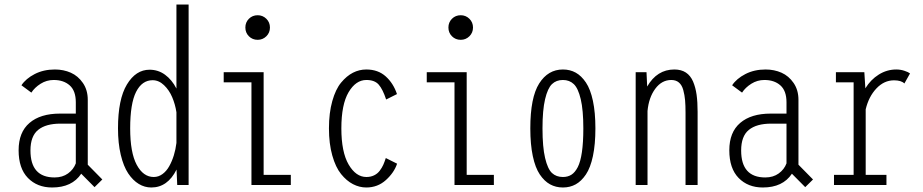

<svg xmlns="http://www.w3.org/2000/svg" viewBox="-20 -820 4090 851"><path d="M399 9.5 340 -50Q299.5 11 211 11Q145 11 103.8 -31.2Q62.5 -73.5 62.5 -154Q62.5 -234 110.8 -275.2Q159 -316.5 246 -316.5H316V-366.5Q316 -417.5 289 -441.5Q262 -465.5 218 -465.5Q186.5 -465.5 160 -448.8Q133.5 -432 119 -409.5L75 -442Q94.5 -471.5 133.8 -491.8Q173 -512 223.5 -512Q261.5 -512 293.8 -497.8Q326 -483.5 347.5 -452.2Q369 -421 369 -377.5V-90L433.5 -24.5ZM222 -33.5Q257 -33.5 281.5 -51.2Q306 -69 316 -96V-272H248Q183 -272 149 -244.2Q115 -216.5 115 -153Q115 -33.5 222 -33.5Z M816 0H765.5L762.5 -68.5Q723 11 650.5 11Q621 11 595 -4.8Q569 -20.5 548.2 -51.5Q527.5 -82.5 515.2 -134Q503 -185.5 503 -251Q503 -380 542.5 -445.5Q582 -511 643 -511Q681 -511 711.5 -488.8Q742 -466.5 762 -427.5V-800H816ZM557 -251Q557 -143.5 586 -89.5Q615 -35.5 661.5 -35.5Q682.5 -35.5 700.2 -48.5Q718 -61.5 730.2 -83.5Q742.5 -105.5 750.5 -131.5Q758.5 -157.5 762 -186.5V-322.5Q756.5 -358 743.2 -389.2Q730 -420.5 707 -442.5Q684 -464.5 656.5 -464.5Q609.5 -464.5 583.2 -412.8Q557 -361 557 -251Z M1122 -643.5Q1099 -643.5 1083.2 -659.2Q1067.5 -675 1067.5 -698Q1067.5 -721 1083.2 -736.8Q1099 -752.5 1122 -752.5Q1144.5 -752.5 1160.5 -736.8Q1176.5 -721 1176.5 -698Q1176.5 -675 1160.5 -659.2Q1144.5 -643.5 1122 -643.5ZM1148.5 -45H1269V0H1094.5V-455H971.5V-500H1148.5Z M1740 -94.5Q1727 -55 1690.5 -22Q1654 11 1603.5 11Q1573 11 1544.5 -3.8Q1516 -18.5 1491.8 -48.5Q1467.5 -78.5 1452.8 -130.8Q1438 -183 1438 -251Q1438 -319.5 1452.8 -372Q1467.5 -424.5 1492 -454Q1516.5 -483.5 1544.5 -497.8Q1572.5 -512 1603.5 -512Q1655.5 -512 1689.5 -481.5Q1723.5 -451 1739.5 -403L1691.5 -379Q1676.5 -424.5 1658.5 -445Q1640.5 -465.5 1604 -465.5Q1557 -465.5 1525 -411.2Q1493 -357 1493 -251Q1493 -146 1525.2 -90.8Q1557.5 -35.5 1604 -35.5Q1623 -35.5 1638 -42.8Q1653 -50 1663 -63.2Q1673 -76.5 1678.8 -89.5Q1684.5 -102.5 1690 -119.5Z M2022 -643.5Q1999 -643.5 1983.2 -659.2Q1967.5 -675 1967.5 -698Q1967.5 -721 1983.2 -736.8Q1999 -752.5 2022 -752.5Q2044.5 -752.5 2060.5 -736.8Q2076.5 -721 2076.5 -698Q2076.5 -675 2060.5 -659.2Q2044.5 -643.5 2022 -643.5ZM2048.5 -45H2169V0H1994.5V-455H1871.5V-500H2048.5Z M2330.5 -251Q2330.5 -388 2369.8 -450Q2409 -512 2475 -512Q2506.5 -512 2531.8 -498Q2557 -484 2577 -454.2Q2597 -424.5 2608 -373Q2619 -321.5 2619 -251Q2619 -180 2608 -128.2Q2597 -76.5 2577 -46.8Q2557 -17 2531.8 -3Q2506.5 11 2475 11Q2443.5 11 2418 -3Q2392.5 -17 2372.5 -46.8Q2352.5 -76.5 2341.5 -128.2Q2330.5 -180 2330.5 -251ZM2475 -35.5Q2496.5 -35.5 2512.5 -45.5Q2528.5 -55.5 2540.8 -79.2Q2553 -103 2559.2 -145.8Q2565.5 -188.5 2565.5 -251Q2565.5 -332 2554 -380.5Q2542.5 -429 2523.2 -447.2Q2504 -465.5 2475 -465.5Q2445.5 -465.5 2426.5 -447.2Q2407.5 -429 2396 -380.5Q2384.5 -332 2384.5 -251Q2384.5 -168.5 2396 -119.8Q2407.5 -71 2426.5 -53.2Q2445.5 -35.5 2475 -35.5Z M2797.5 0V-500H2845.5L2848.5 -436.5Q2892 -512 2969 -512Q2999.5 -512 3020 -498.5Q3040.5 -485 3051.8 -458.8Q3063 -432.5 3067.5 -400.2Q3072 -368 3072 -324V0H3018.5V-319.5Q3018.5 -353 3016.5 -375.8Q3014.5 -398.5 3008.5 -420.8Q3002.5 -443 2989.2 -454.2Q2976 -465.5 2955.5 -465.5Q2913 -465.5 2884.2 -426.5Q2855.5 -387.5 2850 -328V0Z M3549 9.5 3490 -50Q3449.5 11 3361 11Q3295 11 3253.8 -31.2Q3212.5 -73.5 3212.5 -154Q3212.5 -234 3260.8 -275.2Q3309 -316.5 3396 -316.5H3466V-366.5Q3466 -417.5 3439 -441.5Q3412 -465.5 3368 -465.5Q3336.5 -465.5 3310 -448.8Q3283.5 -432 3269 -409.5L3225 -442Q3244.5 -471.5 3283.8 -491.8Q3323 -512 3373.5 -512Q3411.5 -512 3443.8 -497.8Q3476 -483.5 3497.5 -452.2Q3519 -421 3519 -377.5V-90L3583.5 -24.5ZM3372 -33.5Q3407 -33.5 3431.5 -51.2Q3456 -69 3466 -96V-272H3398Q3333 -272 3299 -244.2Q3265 -216.5 3265 -153Q3265 -33.5 3372 -33.5Z M3817 -45H3909V0H3676.5V-45H3763.5V-455H3685V-500H3811L3815.5 -428.5Q3839 -467 3875 -489.5Q3911 -512 3952.5 -512Q3971.5 -512 3988.8 -506.2Q4006 -500.5 4013.5 -494.5L3988.5 -450Q3974.5 -464 3942.5 -464Q3898.5 -464 3864.5 -428Q3830.5 -392 3817 -335.5Z"/></svg>

Font: League Mono Condensed UltraLight
Style: Regular
Weight: 200
Width: 1
Designer: Tyler Finck
Foundry: The League of Moveable Type / Tyler Finck
Version: Version 2.210